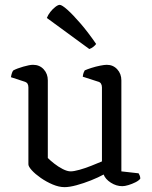

<svg xmlns="http://www.w3.org/2000/svg" viewBox="-20 -767 625 791"><path d="M246 4Q223 4 197 -7Q171 -18 148 -34Q125 -50 111 -65.5Q97 -81 97 -90V-407Q97 -416 93.5 -422Q90 -428 80 -431L25 -449Q27 -460 29.5 -467Q32 -474 35 -477Q50 -485 76 -492.5Q102 -500 116 -500Q143 -500 160 -481.5Q177 -463 177 -436V-116Q187 -106 203.5 -93Q220 -80 238.5 -70.5Q257 -61 271 -61Q284 -61 307.5 -67.5Q331 -74 356 -84Q381 -94 400 -102V-407Q400 -416 396 -422.5Q392 -429 383 -431L321 -451Q322 -461 324.5 -467.5Q327 -474 329 -477Q340 -482 357.5 -487.5Q375 -493 392.5 -496.5Q410 -500 420 -500Q446 -500 463 -481.5Q480 -463 480 -436V-61L551 -53Q553 -50 555.5 -44Q558 -38 558 -31Q552 -23 538 -16Q524 -9 509 -4.5Q494 0 484 0Q459 0 436.5 -14.5Q414 -29 407 -48Q385 -36 355 -24Q325 -12 295.5 -4Q266 4 246 4ZM348 -565 173 -693Q178 -706 187.5 -718Q197 -730 208 -738.5Q219 -747 226 -747Q235 -747 257.5 -727Q280 -707 311.5 -670.5Q343 -634 376 -586Q373 -581 365 -574.5Q357 -568 348 -565Z"/></svg>

Font: Texturina Medium 12pt Light
Style: Regular
Weight: 300
Version: Version 1.002